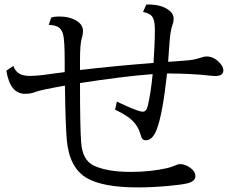

<svg xmlns="http://www.w3.org/2000/svg" viewBox="-20 -800 1020 839"><path d="M203.6 -723.1Q218.8 -728 236.3 -728Q285.6 -728 316.4 -708Q342.8 -691.4 342.8 -663.1Q342.8 -651.4 336.9 -630.9Q329.6 -606.9 329.6 -533.2V-494.1Q482.4 -512.2 650.9 -524.9Q656.7 -608.9 656.7 -672.9Q656.7 -719.2 639.6 -733.4Q629.4 -742.2 605 -748L619.6 -780.3Q625 -780.3 626.5 -780.3Q684.6 -780.3 716.3 -756.8Q738.8 -740.7 738.8 -717.8Q738.8 -704.6 733.9 -691.9Q723.6 -665.5 719.7 -599.1Q717.8 -571.8 715.3 -538.6L714.8 -529.8Q723.6 -530.3 748.5 -532.2Q759.3 -533.2 781.2 -534.7Q825.7 -537.1 853.5 -546.9Q871.1 -553.2 883.8 -553.2Q915 -553.2 941.4 -523.9Q956.1 -507.3 956.1 -492.2Q956.1 -467.8 919.9 -467.8Q912.6 -467.8 895 -469.7Q820.3 -478.5 710 -479Q690.9 -302.2 664.6 -233.4Q646.5 -187 617.2 -187Q604.5 -187 599.1 -197.8Q597.2 -202.1 592.8 -215.8Q580.1 -259.3 541.5 -287.1Q522 -301.8 482.9 -320.8L490.7 -356Q582 -312 604 -312Q620.1 -312 626 -338.4Q639.2 -394.5 647 -476.1Q516.6 -466.3 329.6 -437Q329.6 -245.1 334.5 -179.2Q339.8 -99.6 390.1 -76.2Q449.2 -48.8 551.8 -48.8Q636.7 -48.8 710.4 -65.4Q723.1 -68.4 735.4 -73.2Q758.8 -83 766.6 -83Q790.5 -83 814 -64.9Q834 -49.3 834 -30.8Q834 -7.8 799.3 1Q772.9 7.3 713.9 12.7Q641.6 19 582.5 19Q429.2 19 358.4 -22.5Q283.2 -66.9 272 -187.5Q266.1 -251.5 263.7 -425.8L257.8 -424.8Q152.8 -406.2 133.8 -397.9Q115.2 -390.1 89.4 -390.1Q23.9 -390.1 7.8 -491.2L38.6 -512.2Q51.8 -468.3 108.9 -468.3Q145.5 -468.3 206.5 -477.5Q235.4 -481.9 262.7 -484.9V-530.8Q262.7 -622.1 256.3 -647.5Q251 -668.5 238.8 -678.7Q224.6 -690.4 192.9 -690.9Z"/></svg>

Font: BIZ UDPMincho
Style: Regular
Weight: 400
Designer: TypeBank Co., Ltd.
Foundry: Morisawa Inc.
Version: Version 1.06